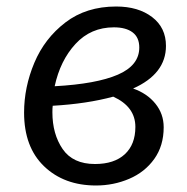

<svg xmlns="http://www.w3.org/2000/svg" viewBox="-20 -558 574 590"><path d="M490 -417Q490 -331 389 -286Q432 -271 457.5 -239.5Q483 -208 483 -167Q483 -110 454 -69.5Q425 -29 377 -8.5Q329 12 275 12Q177 12 115.5 -47Q54 -106 54 -212Q54 -290 85.5 -365Q117 -440 181 -489Q245 -538 337 -538Q405 -538 447.5 -505.5Q490 -473 490 -417ZM148 -293Q276 -300 342 -328.5Q408 -357 408 -412Q408 -443 387.5 -458.5Q367 -474 330 -474Q259 -474 212 -423Q165 -372 148 -293ZM142 -233Q141 -226 141 -213Q141 -146 172.5 -100Q204 -54 272 -54Q331 -54 363.5 -84Q396 -114 396 -168Q396 -230 328 -261Q247 -239 142 -233Z"/></svg>

Font: Fira Sans Book
Style: Italic
Weight: 350
Italic angle: -8°
Designer: bBox Type GmbH & Carrois Corporate GbR & Edenspiekermann AG
Foundry: bBox Type GmbH & Carrois Corporate GbR & Edenspiekermann AG
Version: Version 4.301